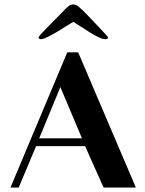

<svg xmlns="http://www.w3.org/2000/svg" viewBox="-20 -842 653 862"><path d="M282 -607H331L590 0H445L362 -186H142L64 0H27ZM348 -221 251 -451 156 -221ZM276 -804Q283 -811 291 -816.5Q299 -822 309 -822Q319 -822 327 -816.5Q335 -811 342 -804Q348 -800 367.5 -779.5Q387 -759 409 -736Q431 -713 448 -694.5Q465 -676 465 -674Q465 -669 461 -667.5Q457 -666 453 -666Q441 -666 421.5 -675.5Q402 -685 381 -698Q360 -711 340.5 -724Q321 -737 309 -744Q298 -738 278 -725Q258 -712 236 -699Q214 -686 194 -676Q174 -666 164 -666Q160 -666 156.5 -667.5Q153 -669 153 -674Q153 -677 170 -695.5Q187 -714 209 -736Q231 -758 250.5 -778Q270 -798 276 -804Z"/></svg>

Font: Gamine
Style: Bold
Weight: 700
Designer: Tapiwanashe Sebastian Garikayi
Version: Version 1.000